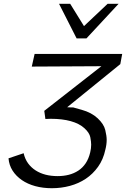

<svg xmlns="http://www.w3.org/2000/svg" viewBox="-20 -985 666 1015"><path d="M254 10Q207 10 166.5 -1Q126 -12 95.5 -33Q65 -54 46.5 -83Q28 -112 25 -148L105 -175Q112 -144 128.5 -121.5Q145 -99 168.5 -84Q192 -69 221 -61.5Q250 -54 285 -54Q316 -54 343.5 -61Q371 -68 394 -83Q417 -98 433 -122Q449 -146 457 -180Q462 -201 462 -220Q462 -235 457.5 -259Q453 -283 426 -307.5Q399 -332 354 -344.5Q309 -357 248 -357Q235 -357 220 -356L214 -399L516 -635L148 -633L163 -700H626L616 -646L335 -418Q353 -417 361 -417Q365 -417 365 -417Q365 -418 362.5 -418.5Q360 -419 360 -419Q360 -419 360 -419Q360 -419 412 -404.5Q464 -390 496.5 -359.5Q529 -329 536.5 -297.5Q544 -266 544 -246Q544 -221 537 -194Q526 -142 498.5 -103.5Q471 -65 433.5 -40Q396 -15 350 -2.5Q304 10 254 10ZM385 -782 292 -965H351L424 -847L549 -965H607L437 -782Z"/></svg>

Font: Isabella Sans
Style: Italic
Weight: 400
Italic angle: -12°
Designer: Christian Thalmann (Catharsis Fonts), Cristiano Sobral
Foundry: The Isabella Sans Project Authors
Version: Version 2.026; ttfautohint (v1.8.4.7-5d5b-dirty)